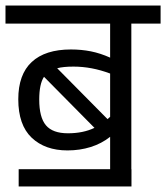

<svg xmlns="http://www.w3.org/2000/svg" viewBox="-27 -636 597 689"><path d="M444.3 -551.3V-28.8H444.8V33.2H40V-28.8H368.2V-145Q337.4 -120.6 298.3 -108.4Q259.3 -96.2 215.3 -96.2Q134.8 -96.2 86.7 -141.8Q38.6 -187.5 38.6 -279.8Q38.6 -368.7 86.9 -413.6Q135.3 -458.5 227.5 -458.5Q265.1 -458.5 299.3 -451.7Q333.5 -444.8 368.2 -429.2V-551.3H-7.3V-616.2H549.3V-551.3ZM236.8 -397Q199.7 -397 178.2 -391.1L358.9 -208.5L368.2 -216.8V-372.1Q302.2 -397 236.8 -397ZM216.8 -157.7Q271.5 -157.7 312 -177.2L130.9 -360.4Q113.8 -334.5 113.8 -278.8Q113.8 -214.8 137.9 -186.3Q162.1 -157.7 216.8 -157.7Z"/></svg>

Font: Varta
Style: Regular
Weight: 400
Designer: Joana Correia, Viktoriya Grabowska, Eben Sorkin
Foundry: Sorkin Type
Version: Version 1.003; ttfautohint (v1.3) -l 8 -r 24 -G 200 -x 12 -H